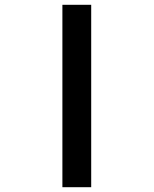

<svg xmlns="http://www.w3.org/2000/svg" viewBox="-20 -780 640 800"><path d="M240 0V-760H360V0Z"/></svg>

Font: Noto Sans Mono ExtraBold
Style: Regular
Weight: 800
Designer: Monotype Design Team
Foundry: Monotype Imaging Inc.
Version: Version 2.014